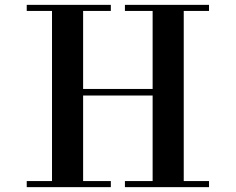

<svg xmlns="http://www.w3.org/2000/svg" viewBox="-20 -770 970 790"><path d="M322 -3H194V-750H322ZM717 -404V-377H301V-404ZM494 -725V-750H840V-725ZM436 -750V-725H90V-750ZM736 -3H608V-750H736ZM494 0V-25H840V0ZM436 -25V0H90V-25Z"/></svg>

Font: Solide Mirage
Style: Mono
Weight: 400
Width: 6
Designer: Jérémy Landes
Foundry: Velvetyne Type Foundry
Version: Version 1.1